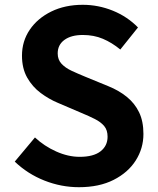

<svg xmlns="http://www.w3.org/2000/svg" viewBox="-20 -774 664 808"><path d="M312.2 13.8Q237.6 13.8 167 -14.1Q96.3 -42 42.1 -93.9L127.1 -195.5Q166.4 -158.9 216.5 -136.5Q266.7 -114 315.3 -114Q373.4 -114 403.1 -137.2Q432.7 -160.3 432.7 -198.6Q432.7 -226.6 418.5 -243.5Q404.3 -260.4 379.4 -273Q354.5 -285.7 321.4 -299.3L222.8 -341.5Q185.6 -357.1 151.1 -382.8Q116.6 -408.5 94.5 -447.2Q72.5 -486 72.5 -539.8Q72.5 -600.6 105.3 -649Q138.2 -697.3 196 -725.6Q253.8 -753.8 328.4 -753.8Q393.6 -753.8 454.7 -729.1Q515.7 -704.4 560.7 -658.5L486.3 -565.6Q450.6 -594.9 412.8 -610.8Q375.1 -626.8 328.4 -626.8Q279.7 -626.8 251.3 -606.2Q222.8 -585.5 222.8 -549.3Q222.8 -523 238.8 -505.8Q254.7 -488.6 280.8 -476.4Q306.9 -464.2 338.1 -451.4L435.1 -411.6Q480 -393.6 513.4 -366.6Q546.9 -339.5 565.2 -301.7Q583.6 -263.9 583.6 -210.2Q583.6 -149.7 551.3 -98.8Q519 -47.9 458.3 -17.1Q397.5 13.8 312.2 13.8Z"/></svg>

Font: Noto Sans TC Thin
Style: Regular
Weight: 100
Designer: Ryoko NISHIZUKA 西塚涼子 (kana, bopomofo & ideographs); Paul D. Hunt (Latin, Greek & Cyrillic); Sandoll Communications 산돌커뮤니
Foundry: Adobe
Version: Version 2.004-H2;hotconv 1.0.118;makeotfexe 2.5.65603